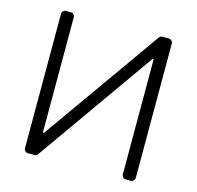

<svg xmlns="http://www.w3.org/2000/svg" viewBox="-106 -837 971 948"><g transform="rotate(15 380.0 -363.5)"><path d="M96.6 -20.6V-706.7Q96.6 -715.2 102.6 -721.2Q108.7 -727.3 117.2 -727.3H141.3Q149.9 -727.3 155.9 -721.2Q161.9 -715.2 161.9 -706.7V-117.5H167.6L592.7 -718.4Q595.2 -722.7 599.8 -725Q604.4 -727.3 609.4 -727.3H642.4Q650.9 -727.3 657 -721.2Q663 -715.2 663 -706.7V-20.6Q663 -12.1 657 -6Q650.9 0 642.4 0H617.2Q608.7 0 602.6 -6Q596.6 -12.1 596.6 -20.6V-609H590.9L167.3 -8.9Q164.8 -4.6 160.2 -2.3Q155.5 0 150.6 0H117.2Q108.7 0 102.6 -6Q96.6 -12.1 96.6 -20.6Z"/></g></svg>

Font: DeltaSans Light
Style: Regular
Weight: 300
Designer: Rasmus Andersson
Foundry: rsms
Version: Version 3.012